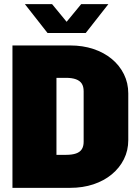

<svg xmlns="http://www.w3.org/2000/svg" viewBox="-20 -905 640 925"><path d="M40 0V-686H318Q379 -686 430 -669Q481 -652 518.5 -621Q556 -590 577 -547.5Q598 -505 598 -455V-230Q598 -180 577 -138Q556 -96 518.5 -65Q481 -34 430 -17Q379 0 318 0ZM252 -159H298Q327 -159 346 -165.5Q365 -172 374 -186Q383 -200 383 -222V-465Q383 -488 374 -502Q365 -516 346 -523Q327 -530 298 -530H252ZM209 -746 100 -885H231L301 -800L371 -885H502L393 -746Z"/></svg>

Font: Chivo Mono Medium Black
Style: Regular
Weight: 900
Monospace: yes
Version: Version 1.008